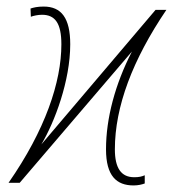

<svg xmlns="http://www.w3.org/2000/svg" viewBox="-20 -557 539 585"><path d="M387 8C401 8 413 5 421 2V-23C412 -19 403 -17 389 -17C349 -17 330 -45 330 -102C330 -232 384 -375 487 -527H454L106 -117C147 -186 194 -311 194 -422C194 -502 167 -537 113 -537C94 -537 82 -534 73 -531L74 -506C82 -509 96 -512 108 -512C148 -512 167 -486 167 -422C167 -307 118 -161 6 0H40L382 -400C331 -301 303 -197 303 -102C303 -21 335 8 387 8Z"/></svg>

Font: Noto Sans Condensed Thin
Style: Italic
Weight: 100
Width: 3
Italic angle: -12°
Designer: Monotype Design Team
Foundry: Monotype Imaging Inc.
Version: Version 2.013